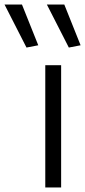

<svg xmlns="http://www.w3.org/2000/svg" viewBox="-115 -828 376 848"><path d="M2 -618 -95 -808H-18L54 -628ZM189 -618 92 -808H169L241 -628ZM85 -540H155V0H85Z"/></svg>

Font: Encode Sans Wide
Style: Light
Weight: 300
Designer: Pablo Impallari, Andres Torresi
Foundry: Pablo Impallari, Andres Torresi
Version: Version 1.000; ttfautohint (v1.00) -l 8 -r 50 -G 200 -x 14 -